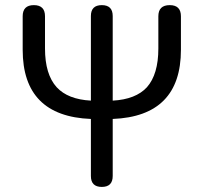

<svg xmlns="http://www.w3.org/2000/svg" viewBox="-20 -736 802 756"><path d="M380.9 0Q337.9 0 337.9 -43V-267.6Q69.3 -278.3 69.3 -540V-671.9Q69.3 -715.8 113.3 -715.8Q157.2 -715.8 157.2 -671.9V-544.9Q157.2 -443.4 203.1 -392.6Q247.1 -344.7 337.9 -339.8V-672.9Q337.9 -715.8 380.9 -715.8Q423.8 -715.8 423.8 -672.9V-527.3V-339.8Q514.6 -344.7 558.6 -392.6Q603.5 -443.4 603.5 -544.9V-671.9Q603.5 -715.8 648.4 -715.8Q692.4 -715.8 692.4 -671.9V-540Q692.4 -278.3 423.8 -267.6V-43Q423.8 0 380.9 0Z"/></svg>

Font: Bpmf GenSen Rounded R
Style: R
Weight: 400
Foundry: But Ko
Version: Version 1.320